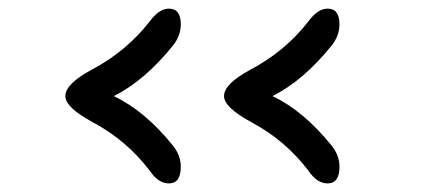

<svg xmlns="http://www.w3.org/2000/svg" viewBox="-20 -757 1029 449"><path d="M755.9 -416Q773.9 -393.1 773.9 -367.2Q773.9 -328.1 746.1 -328.1Q721.2 -328.1 701.2 -357.9Q674.3 -393.1 641.6 -421.1Q608.9 -449.2 567.9 -471.2Q503.9 -505.9 503.9 -532.2Q503.9 -561 565.9 -594.2Q647 -637.2 701.2 -707Q723.1 -736.8 746.1 -736.8Q773.9 -736.8 773.9 -700.2Q773.9 -673.8 755.9 -650.9Q689.9 -568.8 617.2 -532.2Q689.9 -498 755.9 -416ZM384.8 -416Q402.8 -393.1 402.8 -367.2Q402.8 -328.1 375 -328.1Q350.1 -328.1 330.1 -357.9Q303.2 -393.1 270.5 -421.1Q237.8 -449.2 196.8 -471.2Q132.8 -505.9 132.8 -532.2Q132.8 -561 194.8 -594.2Q275.9 -637.2 330.1 -707Q352.1 -736.8 375 -736.8Q402.8 -736.8 402.8 -700.2Q402.8 -673.8 384.8 -650.9Q318.8 -568.8 246.1 -532.2Q318.8 -498 384.8 -416Z"/></svg>

Font: DimaBlue
Style: Bold
Weight: 700
Designer: R.Balvardi
Foundry: Dima Software Group
Version: Version 1.00;February 3, 2019;FontCreator 11.5.0.2427 64-bit